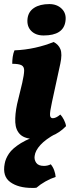

<svg xmlns="http://www.w3.org/2000/svg" viewBox="-26 -673 367 942"><path d="M148 9Q97 9 74 -12.5Q51 -34 49 -72.5Q47 -111 58 -163L83 -266Q92 -306 92.5 -326Q93 -346 79.5 -353Q66 -360 34 -360Q34 -377 36.5 -394.5Q39 -412 45 -426Q97 -428 146.5 -439Q196 -450 237 -467Q261 -455 270.5 -431.5Q280 -408 270 -361L229 -172Q218 -122 219.5 -107.5Q221 -93 233 -93Q240 -93 249 -97Q258 -101 270 -111Q279 -102 287.5 -85.5Q296 -69 298 -54Q266 -21 227 -6Q188 9 148 9ZM188 -499Q149 -499 127 -521.5Q105 -544 109 -581Q113 -616 141.5 -634.5Q170 -653 216 -653Q254 -653 277.5 -629.5Q301 -606 295 -568Q285 -499 188 -499ZM199 -21 248 -17Q198 10 172.5 38Q147 66 144 92Q141 110 151.5 125.5Q162 141 190 141Q198 141 207 139Q216 137 223 133Q234 146 240 163Q246 180 247 195Q222 203 196.5 217.5Q171 232 153 248Q146 249 142 249Q138 249 131 249Q64 249 24.5 220.5Q-15 192 -3 130Q1 106 18 80.5Q35 55 77 29Q119 3 199 -21Z"/></svg>

Font: Vollkorn ExtraBold
Style: Italic
Weight: 800
Italic angle: -11°
Designer: Friedrich Althausen
Foundry: Friedrich Althausen
Version: Version 5.000; ttfautohint (v1.8.3)